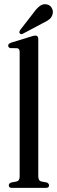

<svg xmlns="http://www.w3.org/2000/svg" viewBox="-20 -908 276 928"><path d="M165 -719.5V-55Q165 -34 181 -30.5L206 -26Q217 -21.5 217 -12Q217 0 202.5 0H37Q22.5 0 22.5 -12Q22.5 -21.5 34.5 -26L59 -30.5Q75 -34 75 -54.5V-657.5Q75 -673 63 -675L30 -675.5Q19.5 -678.5 19.5 -687.5Q19.5 -696.5 33 -701.5L125.5 -730Q142.5 -736 150.5 -736Q165 -736 165 -719.5ZM143.5 -848Q158.5 -869 173.2 -879.5Q188 -890 204.5 -887Q221 -884.5 229.2 -871Q237.5 -857.5 235 -844Q232 -825.5 218.8 -815Q205.5 -804.5 185.5 -795.5L90.5 -745Q80.5 -740 75.5 -747Q71 -752.5 77.5 -763Z"/></svg>

Font: Fraunces 144pt Soft
Style: Regular
Weight: 400
Version: Version 1.000;[0bf87f6ff]